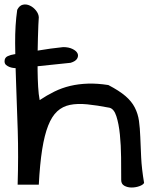

<svg xmlns="http://www.w3.org/2000/svg" viewBox="-39 -836 678 860"><path d="M503.9 -29.3Q503.9 -76.2 503.4 -130.9Q502.9 -185.5 498 -233.4Q493.2 -281.2 482.4 -314.9Q471.7 -348.6 451.2 -353.5Q395.5 -364.3 351.6 -368.7Q307.6 -373 274.4 -366.2Q241.2 -359.4 217.3 -337.4Q193.4 -315.4 176.8 -273.4Q160.2 -231.4 149.9 -166.5Q139.6 -101.6 134.8 -8.8H40Q43.9 -136.7 40.5 -249.5Q37.1 -362.3 33.2 -460.4Q29.3 -558.6 28.8 -641.6Q28.3 -724.6 38.1 -792Q47.9 -811.5 63.5 -814.9Q79.1 -818.4 94.7 -811Q110.4 -803.7 122.1 -789.1Q133.8 -774.4 134.8 -758.8Q133.8 -748 132.8 -723.6Q131.8 -699.2 130.9 -666.5Q129.9 -633.8 129.4 -595.7Q128.9 -557.6 129.4 -520Q129.9 -482.4 131.8 -447.8Q133.8 -413.1 138.7 -387.7Q170.9 -409.2 204.6 -425.8Q238.3 -442.4 275.4 -451.2Q312.5 -460 354.5 -461.4Q396.5 -462.9 446.3 -455.1Q495.1 -429.7 522.9 -405.8Q550.8 -381.8 564.9 -354Q579.1 -326.2 583.5 -294.4Q587.9 -262.7 589.4 -222.2Q590.8 -181.6 593.3 -130.9Q595.7 -80.1 606.4 -16.6Q601.6 -7.8 585 -2Q568.4 3.9 550.3 3.9Q532.2 3.9 518.1 -3.9Q503.9 -11.7 503.9 -29.3ZM-18.6 -561.5Q-18.6 -578.1 -4.4 -584.5Q9.8 -590.8 24.4 -592.8Q80.1 -600.6 133.3 -609.9Q186.5 -619.1 244.1 -625Q268.6 -625 285.6 -616.7Q302.7 -608.4 308.1 -597.2Q313.5 -585.9 306.6 -573.7Q299.8 -561.5 277.3 -554.7L43 -530.3Q35.2 -530.3 24.4 -531.2Q13.7 -532.2 4.4 -535.6Q-4.9 -539.1 -11.7 -544.9Q-18.6 -550.8 -18.6 -561.5Z"/></svg>

Font: Architects Daughter-petzku
Style: Regular
Weight: 400
Designer: Kimberly Geswein
Foundry: Kimberly Geswein
Version: Version 1.000 2010 initial release